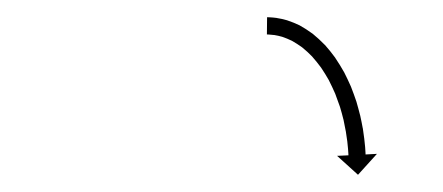

<svg xmlns="http://www.w3.org/2000/svg" viewBox="-20 -586 514 223"><path d="M292.9 -565.9C292 -565.9 291.1 -565.9 290.2 -566L290 -546C290.8 -545.9 291.6 -545.9 292.4 -545.9C292.4 -545.9 292.4 -545.9 292.3 -545.9C292.2 -545.9 292.2 -545.9 292.2 -545.9C294.3 -545.8 296.5 -545.6 298.6 -545.3C298.6 -545.3 298.5 -545.4 298.4 -545.4C298.3 -545.4 298.2 -545.4 298.2 -545.4C301.5 -544.9 304.7 -544.1 308 -543.2C308 -543.2 307.8 -543.3 307.7 -543.3C307.5 -543.3 307.4 -543.4 307.4 -543.4C311.5 -542 315.4 -540.4 319.3 -538.5C319.3 -538.5 319.1 -538.6 319 -538.7C318.8 -538.7 318.7 -538.8 318.7 -538.8C323 -536.4 327.2 -533.7 331.2 -530.8C331.2 -530.8 331.1 -530.9 331 -530.9C330.9 -531 330.8 -531.1 330.8 -531.1C335 -527.7 339 -524 342.8 -520.1C342.8 -520.1 342.7 -520.2 342.6 -520.3C342.5 -520.4 342.4 -520.5 342.4 -520.5C346.2 -516.2 349.8 -511.7 353.2 -507.1C353.2 -507.1 353.1 -507.2 353.1 -507.3C353 -507.4 352.9 -507.5 352.9 -507.5C356.2 -502.6 359.2 -497.7 362.1 -492.6C362.1 -492.6 362 -492.7 362 -492.7C361.9 -492.8 361.9 -492.9 361.9 -492.9C364.5 -487.8 367 -482.5 369.3 -477.2C369.3 -477.2 369.3 -477.3 369.2 -477.4C369.2 -477.4 369.2 -477.5 369.2 -477.5C371.2 -472.3 373.1 -467.1 374.9 -461.8C374.9 -461.8 374.9 -461.9 374.8 -461.9C374.8 -462 374.8 -462.1 374.8 -462.1C376.3 -457.1 377.7 -452.1 378.9 -447.1C378.9 -447.1 378.9 -447.1 378.9 -447.2C378.9 -447.2 378.9 -447.3 378.9 -447.3C379.9 -442.8 380.8 -438.2 381.6 -433.6C381.6 -433.6 381.6 -433.7 381.6 -433.7C381.6 -433.8 381.6 -433.8 381.6 -433.8C382.2 -430 382.8 -426.1 383.3 -422.2C383.3 -422.2 383.3 -422.2 383.3 -422.3C383.3 -422.3 383.3 -422.4 383.3 -422.4C383.6 -419.4 383.9 -416.4 384.2 -413.4C384.2 -413.4 384.2 -413.4 384.2 -413.4C384.2 -413.4 384.2 -413.5 384.2 -413.5C384.3 -411.5 384.4 -409.6 384.6 -407.7C384.6 -407.7 384.6 -407.7 384.6 -407.7C384.6 -407.7 384.6 -407.7 384.6 -407.7C384.6 -407 384.6 -406.3 384.7 -405.6L371.5 -405L395.8 -383L417.8 -407.3L404.6 -406.6C404.6 -407.4 404.6 -408.1 404.5 -408.8C404.5 -408.8 404.5 -408.8 404.5 -408.8C404.5 -408.8 404.5 -408.8 404.5 -408.8C404.4 -410.9 404.3 -412.9 404.1 -415C404.1 -415 404.1 -415 404.1 -415C404.1 -415 404.1 -415.1 404.1 -415.1C403.8 -418.2 403.5 -421.4 403.1 -424.6C403.1 -424.6 403.1 -424.6 403.1 -424.6C403.1 -424.7 403.1 -424.7 403.1 -424.7C402.6 -428.8 402 -432.9 401.4 -437C401.4 -437 401.3 -437.1 401.3 -437.1C401.3 -437.1 401.3 -437.2 401.3 -437.2C400.4 -442 399.5 -446.8 398.4 -451.6C398.4 -451.6 398.4 -451.7 398.4 -451.8C398.4 -451.8 398.3 -451.9 398.3 -451.9C397 -457.2 395.5 -462.5 394 -467.8C394 -467.8 393.9 -467.9 393.9 -468C393.9 -468 393.9 -468.1 393.9 -468.1C392 -473.7 390 -479.3 387.8 -484.9C387.8 -484.9 387.8 -484.9 387.7 -485C387.7 -485.1 387.7 -485.2 387.7 -485.2C385.2 -490.9 382.5 -496.5 379.7 -502.1C379.7 -502.1 379.6 -502.1 379.6 -502.2C379.6 -502.3 379.5 -502.4 379.5 -502.4C376.4 -507.9 373.1 -513.3 369.5 -518.6C369.5 -518.6 369.5 -518.7 369.4 -518.8C369.4 -518.9 369.3 -519 369.3 -519C365.6 -524.1 361.6 -529 357.4 -533.8C357.4 -533.8 357.3 -533.8 357.2 -533.9C357.1 -534 357 -534.1 357 -534.1C352.7 -538.5 348.2 -542.7 343.4 -546.6C343.4 -546.6 343.3 -546.7 343.2 -546.8C343.1 -546.8 343 -546.9 343 -546.9C338.3 -550.3 333.5 -553.5 328.4 -556.3C328.4 -556.3 328.3 -556.3 328.2 -556.4C328 -556.5 327.9 -556.6 327.9 -556.6C323.3 -558.8 318.6 -560.7 313.8 -562.3C313.8 -562.3 313.7 -562.4 313.5 -562.4C313.4 -562.5 313.2 -562.5 313.2 -562.5C309.4 -563.6 305.4 -564.5 301.4 -565.1C301.4 -565.1 301.3 -565.1 301.2 -565.2C301.1 -565.2 301 -565.2 301 -565.2C298.4 -565.5 295.8 -565.8 293.2 -565.9C293.2 -565.9 293.1 -565.9 293 -565.9C293 -565.9 292.9 -565.9 292.9 -565.9Z"/></svg>

Font: FRB American Cursive Just Arrows Semibold
Style: Italic
Weight: 600
Italic angle: -25°
Version: Version 2.0;Modular Font Editor K font №1